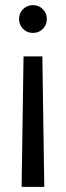

<svg xmlns="http://www.w3.org/2000/svg" viewBox="-20 -528 257 748"><path d="M64.2 200 71.7 -308.3H145L152.5 200ZM108.3 -399.7Q85.7 -399.7 69.9 -415.4Q54.2 -431.2 54.2 -453.8Q54.2 -476.7 69.9 -492.3Q85.7 -508 108.3 -508Q131.2 -508 146.8 -492.3Q162.5 -476.7 162.5 -453.8Q162.5 -431.2 146.8 -415.4Q131.2 -399.7 108.3 -399.7Z"/></svg>

Font: Epunda Slab Light
Style: Regular
Weight: 300
Designer: Simon Atzbach
Foundry: typofactur
Version: Version 1.102